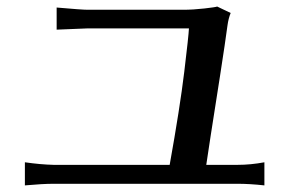

<svg xmlns="http://www.w3.org/2000/svg" viewBox="-20 -559 885 584"><path d="M55.7 4.9V-65.4Q102.5 -58.6 142.6 -57.6H496.1Q527.3 -231.4 540.5 -340.8Q553.7 -450.2 554.7 -472.7H248Q244.1 -472.7 152.3 -468.8V-536.1Q229.5 -529.3 247.1 -529.3H536.1Q567.4 -529.3 601.6 -533.2Q635.7 -537.1 640.6 -539.1L681.6 -519.5Q674.8 -502.9 671.9 -481.4Q668.9 -460 663.1 -419.4Q657.2 -378.9 649.4 -329.1Q613.3 -99.6 607.4 -57.6H703.1Q742.2 -57.6 784.2 -65.4V4.9Q739.3 0 703.1 0H142.6Q110.4 0 55.7 4.9Z"/></svg>

Font: GenEi LateMin P v2
Style: Medium
Weight: 500
Designer: o_tamon (Modified)
Foundry: o_tamon / Adobe Systems Incorporated / FONT 910 / Philipp H. Poll
Version: Version 2.1;Original Version 1.004